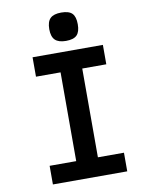

<svg xmlns="http://www.w3.org/2000/svg" viewBox="-101 -1013 801 1081"><g transform="rotate(-10 300.0 -472.5)"><path d="M112 -106.5H264V-614H123.5V-725H525.5V-614H388V-106.5H537V0H112ZM243.5 -864Q243.5 -907 263 -926Q282.5 -945 325.5 -945Q369.5 -945 388 -926.2Q406.5 -907.5 406.5 -864Q406.5 -821 387.8 -802Q369 -783 325.5 -783Q283 -783 263.2 -802.2Q243.5 -821.5 243.5 -864Z"/></g></svg>

Font: JuliaMono
Style: Bold
Weight: 700
Monospace: yes
Designer: cormullion
Foundry: corm
Version: Version 0.055; ttfautohint (v1.8.4)